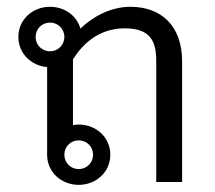

<svg xmlns="http://www.w3.org/2000/svg" viewBox="-20 -528 623 557"><path d="M125 -462.5C148.3 -462.5 166.7 -444.2 166.7 -420.8C166.7 -397.5 148.3 -379.2 125 -379.2C101.7 -379.2 83.3 -397.5 83.3 -420.8C83.3 -444.2 101.7 -462.5 125 -462.5ZM208.3 -120.8C231.7 -120.8 250 -102.5 250 -79.2C250 -55.8 231.7 -37.5 208.3 -37.5C185 -37.5 166.7 -55.8 166.7 -79.2C166.7 -102.5 185 -120.8 208.3 -120.8ZM208.3 -166.7C202.5 -166.7 196.7 -165.8 191.7 -165V-355.8C218.3 -398.3 265 -445.8 341.7 -445.8C417.5 -445.8 433.3 -407.5 433.3 -350V0H508.3V-350C508.3 -454.2 446.7 -508.3 358.3 -508.3C298.3 -508.3 245.8 -476.7 213.3 -445C202.5 -483.3 166.7 -508.3 125 -508.3C75 -508.3 33.3 -471.7 33.3 -420.8C33.3 -372.5 70.8 -337.5 116.7 -333.3V-79.2C116.7 -28.3 158.3 8.3 208.3 8.3C258.3 8.3 300 -28.3 300 -79.2C300 -130 258.3 -166.7 208.3 -166.7Z"/></svg>

Font: BoonHome
Style: Book
Weight: 400
Designer: Sungsit Sawaiwan
Foundry: Sungsit Sawaiwan
Version: Version 0.2